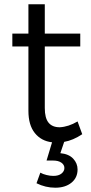

<svg xmlns="http://www.w3.org/2000/svg" viewBox="-20 -668 430 904"><path d="M345.2 129.9Q345.2 168.9 316.2 192.4Q287.1 215.8 240.2 215.8Q194.3 215.8 151.9 194.8L169.9 145Q182.1 151.9 199 156Q215.8 160.2 231 160.2Q255.9 160.2 269.5 149.2Q283.2 138.2 283.2 123Q283.2 107.9 269 97.9Q254.9 87.9 230 87.9H199.2L225.1 2Q174.3 -3.9 144 -41.5Q113.8 -79.1 113.8 -146V-449.2H38.1V-509.8H113.8V-647.9H190.9V-509.8H357.9V-449.2H190.9V-159.2Q190.9 -112.3 208.5 -90.6Q226.1 -68.8 261.2 -68.8Q302.2 -70.8 345.2 -96.2L367.2 -36.1Q324.2 -7.3 282.2 0L264.2 53.2Q304.2 57.1 324.7 79.1Q345.2 101.1 345.2 129.9Z"/></svg>

Font: Argentum Sans Light
Style: Regular
Weight: 300
Designer: Julieta Ulanovsky (Modified by Cristiano Sobral)
Foundry: Julieta Ulanovsky
Version: Version 1.000; ttfautohint (v1.5.65-e2d9)